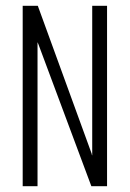

<svg xmlns="http://www.w3.org/2000/svg" viewBox="-20 -640 446 660"><path d="M58 0V-620H110L295 -112L296 -107L297 -106V-620H348V0H294L112 -488L109 -495V0Z"/></svg>

Font: Smooch Sans Thin
Style: Regular
Weight: 400
Version: Version 1.010